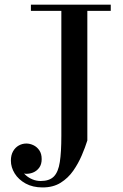

<svg xmlns="http://www.w3.org/2000/svg" viewBox="-20 -770 526 820"><path d="M453 -750V-723.5H353V-170Q344 -141 329.2 -106.5Q314.5 -72 292.8 -40.8Q271 -9.5 239 10.5Q207 30.5 162 30.5Q120 30.5 89.5 13.8Q59 -3 42.8 -29.2Q26.5 -55.5 26.5 -84Q26.5 -107.5 35.8 -123.8Q45 -140 60 -148.5Q75 -157 92.5 -157Q107.5 -157 122.5 -150Q137.5 -143 147.8 -128.2Q158 -113.5 158 -90.5Q158 -68 147.5 -53.8Q137 -39.5 120.8 -33Q104.5 -26.5 86 -28Q81 -29.5 76.5 -34.5Q72 -39.5 70.5 -46.5Q77.5 -33 90 -21.8Q102.5 -10.5 119 -3.8Q135.5 3 154 3Q191 3 210 -16.2Q229 -35.5 235.5 -78Q242 -120.5 242 -190V-723.5H112V-750Z"/></svg>

Font: Bodoni Moda 9pt Medium
Style: Regular
Weight: 500
Designer: Owen Earl
Foundry: indestructible type
Version: Version 2.005